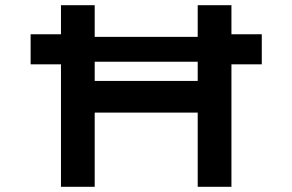

<svg xmlns="http://www.w3.org/2000/svg" viewBox="-20 -720 1126 740"><path d="M98 -472V-588H236L293 -578H788L841 -588H989V-472H840L800 -482H283L233 -472ZM742 0V-700H872V0ZM215 0V-700H345V0ZM269 -286V-408H805V-286Z"/></svg>

Font: Lexend Giga Medium
Style: Regular
Weight: 500
Designer: Bonnie Shaver-Troup, Thomas Jockin
Foundry: Lexend
Version: Version 1.007